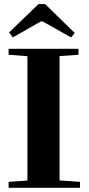

<svg xmlns="http://www.w3.org/2000/svg" viewBox="-20 -896 423 916"><path d="M41 -717.3 23.4 -741.2 163.6 -876.5H195.3L336.4 -738.8L319.3 -717.3L184.1 -793.5H174.3ZM21 0V-28.3L110.8 -34.7V-627.9L21 -634.8V-663.1H354.5V-634.8L264.2 -628.4V-35.2L361.8 -28.3V0Z"/></svg>

Font: Elstob
Style: Bold
Weight: 700
Designer: Peter S. Baker
Version: Version 1.015